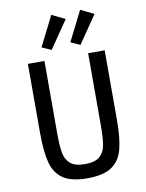

<svg xmlns="http://www.w3.org/2000/svg" viewBox="-102 -1024 844 1108"><g transform="rotate(-10 320.0 -470.5)"><path d="M192 -698V-274Q192 -200 199.5 -159Q207 -118 234.5 -94.5Q262 -71 320 -71Q378 -71 405.5 -94.5Q433 -118 440.5 -159Q448 -200 448 -274V-698H545V-294Q545 -183 528 -118.5Q511 -54 462.5 -21Q414 12 320 12Q226 12 177.5 -21Q129 -54 112 -118.5Q95 -183 95 -294V-698ZM244 -753 189 -778 277 -953 355 -915ZM446 -953 524 -915 413 -753 358 -778Z"/></g></svg>

Font: Writer
Style: Regular
Weight: 400
Monospace: yes
Designer: Mike Abbink, Paul van der Laan, Pieter van Rosmalen
Foundry: Bold Monday
Version: Version 2.001 2020